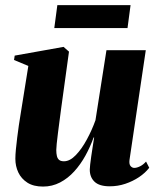

<svg xmlns="http://www.w3.org/2000/svg" viewBox="-20 -692 596 725"><path d="M142.5 12.5Q106.5 12.5 83.5 -2.2Q60.5 -17 49.2 -40.8Q38 -64.5 38 -92.5Q38 -107 40 -128Q42 -149 45 -172.8Q48 -196.5 51.2 -219Q54.5 -241.5 57.5 -259L87 -443L33 -465.5L35.5 -482L220 -515L240.5 -497L211 -283Q208.5 -263.5 205.2 -238.8Q202 -214 199 -190.8Q196 -167.5 194.2 -149.8Q192.5 -132 192.5 -125.5Q192.5 -112.5 194.8 -103Q197 -93.5 203.2 -88.2Q209.5 -83 221.5 -83Q244 -83 266.5 -106.5Q289 -130 308.2 -165.8Q327.5 -201.5 340.5 -238L382 -502.5H530.5L469 -88Q467 -72 473 -65Q479 -58 487 -58Q496.5 -58 508.8 -64Q521 -70 531.5 -82L543.5 -58.5Q528.5 -39 505 -23.2Q481.5 -7.5 453.2 2Q425 11.5 394.5 11.5Q355 11.5 337 -5.8Q319 -23 319 -51.5Q319 -57.5 320.5 -70.8Q322 -84 324.5 -101.5Q327 -119 330 -137.8Q333 -156.5 335.5 -173H333.5Q321 -138 302.8 -104.8Q284.5 -71.5 260.5 -45Q236.5 -18.5 206.8 -3Q177 12.5 142.5 12.5ZM196.5 -672.5H473L461.5 -586H185Z"/></svg>

Font: Merriweather 144pt ExtraBold
Style: Italic
Weight: 800
Italic angle: -7.8°
Version: Version 2.101